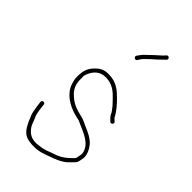

<svg xmlns="http://www.w3.org/2000/svg" viewBox="-208 -762 814 814"><g transform="rotate(45 198.5 -355.0)"><path d="M215 -587C221.6 -597.6 224.1 -603.1 236 -614C251.5 -628.2 255.4 -633.5 271 -646C281.2 -656.2 291.3 -666.3 302 -676C310 -684 297 -697 289 -689L279 -678C258.5 -659.4 243.1 -646.1 224 -627C210.5 -614.4 207.3 -608.1 199 -597C193.8 -586.7 208.1 -577.4 215 -587ZM331 -335C326.6 -338.7 318.2 -345.1 317 -350C306.4 -371.2 285.9 -394.1 269.5 -410.5C245 -435 219.4 -459 171.5 -459C142 -459 127.1 -449.3 111 -432.5C92.6 -413.3 84 -393.9 84 -359C84 -338.5 87.3 -332 91 -319C105.6 -275.3 147.8 -249.3 193.5 -236.5C209.3 -232.1 218.9 -232.3 232 -225C269.4 -208 322.1 -191.3 330 -144C331.5 -134.8 327.1 -122.4 326 -114C326 -111.3 323.3 -107.3 318 -102C298.4 -82.4 278.2 -65.2 247 -56C221.6 -47 205.9 -38.4 177 -36C133.7 -28.8 113.1 -45.9 97 -70C90.7 -81.3 86.4 -97.2 81 -108C72.9 -124.2 70.3 -151.9 68 -173C66.7 -185 48.7 -183 50 -171C51.8 -154.9 54.8 -134.9 58 -119C60.6 -103.4 66.6 -97.8 71 -83C79.4 -63 91.7 -39.8 109 -29C128 -15.4 174.8 -14.3 203 -22C240.1 -34.4 285.7 -47.3 312 -71L331 -90C344.7 -102.5 343.3 -109.4 347 -128C351.9 -152.3 336.1 -178 325.5 -191C310.4 -209.6 282.9 -222.8 260 -232C247.3 -237.1 232.5 -246.3 219 -249C184.5 -256.7 158.3 -265.5 136 -286C115.4 -303.2 102 -323.6 102 -359V-380C102.7 -384 104.8 -390 108.5 -398C119.3 -421.6 139 -441 172 -441C212.7 -441 236.5 -419.2 257 -397.5C270.7 -383 291.3 -363.3 299 -344C302.8 -336.3 312.2 -327.8 319 -321C328.3 -313 340.3 -327 331 -335Z"/></g></svg>

Font: HoneyBee
Style: BLn
Weight: 100
Foundry: Cannot Into Space Fonts
Version: Version 0.89